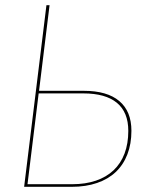

<svg xmlns="http://www.w3.org/2000/svg" viewBox="-20 -720 582 740"><path d="M171 -700 130.5 -370H303Q393 -370 439.8 -330.5Q486.5 -291 486.5 -216Q486.5 -165.5 471 -125.2Q455.5 -85 426.2 -57.2Q397 -29.5 354 -14.8Q311 0 256.5 0H73L159 -700ZM129 -360 86 -10H258Q309.5 -10 349.8 -23.8Q390 -37.5 417.8 -63.8Q445.5 -90 460 -128.2Q474.5 -166.5 474.5 -215.5Q474.5 -287.5 430.5 -323.8Q386.5 -360 301.5 -360Z"/></svg>

Font: Lato Hairline
Style: Italic
Weight: 100
Italic angle: -7°
Designer: Lukasz Dziedzic
Foundry: tyPoland Lukasz Dziedzic
Version: Version 2.007; 2014-02-27